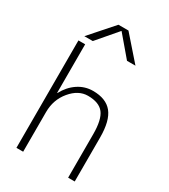

<svg xmlns="http://www.w3.org/2000/svg" viewBox="-228 -1057 1019 1161"><g transform="rotate(30 281.5 -476.5)"><path d="M160 -790H101L245 -953H315L458 -790H399L281 -929H279ZM130 -750V-411H132Q161 -466 208.5 -498Q256 -530 313 -530Q404 -530 447 -477Q490 -424 490 -307V0H444V-303Q444 -405 411.5 -447Q379 -489 301 -489Q235 -489 182.5 -426Q130 -363 130 -277V0H83V-750Z"/></g></svg>

Font: M PLUS 1p Light
Style: Regular
Weight: 300
Version: Version 1.061